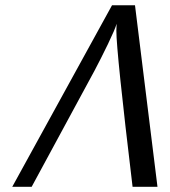

<svg xmlns="http://www.w3.org/2000/svg" viewBox="-20 -714 651 734"><path d="M26.9 0 408.2 -693.8H496.1L582 0H486.8Q424.8 -516.1 424.8 -597.2L425.8 -623Q419.9 -602.1 392.6 -545.4Q365.2 -488.8 341.1 -443.4Q316.9 -397.9 314.9 -395L101.1 0Z"/></svg>

Font: CMU Sans Serif
Style: Oblique
Weight: 500
Italic angle: -12°
Version: Version 0.7.0